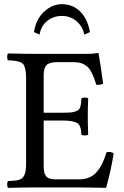

<svg xmlns="http://www.w3.org/2000/svg" viewBox="-20 -905 598 927"><path d="M190.9 -360.8H282.2Q304.2 -360.8 318.4 -361.8Q332.5 -362.8 342.8 -366.5Q353 -370.1 358.4 -374Q363.8 -377.9 366.9 -387.2Q370.1 -396.5 371.1 -404.8Q372.1 -413.1 373 -429.2Q377.9 -434.1 390.1 -434.1Q400.9 -434.1 405.8 -429.2Q403.8 -381.3 403.8 -342.8Q403.8 -306.6 405.8 -254.9Q401.9 -251 390.1 -251Q377 -251 373 -254.9Q372.1 -271.5 370.6 -279.5Q369.1 -287.6 364.3 -297.9Q359.4 -308.1 350.1 -312.5Q340.8 -316.9 324 -320.1Q307.1 -323.2 282.2 -323.2H190.9V-102.1Q190.9 -66.9 203.4 -53Q215.8 -39.1 247.1 -39.1H362.8Q415.5 -39.1 446.3 -74Q477.1 -108.9 494.1 -169.9Q513.7 -174.3 528.8 -165Q516.1 -82 492.2 2Q490.2 2 467.8 1.5Q445.3 1 415 0.5Q384.8 0 363.8 0H148.9Q93.3 0 19 2Q14.6 -2.4 14.6 -14.4Q14.6 -26.4 19 -30.8Q39.1 -31.7 50 -32.7Q61 -33.7 72.3 -37.1Q83.5 -40.5 88.9 -46.1Q94.2 -51.8 98.6 -61.8Q103 -71.8 104.5 -85.4Q106 -99.1 106 -120.1V-526.9Q106 -550.8 103.3 -565.4Q100.6 -580.1 95.7 -589.8Q90.8 -599.6 79.3 -604.2Q67.9 -608.9 55.2 -610.8Q42.5 -612.8 19 -613.8Q14.6 -618.2 14.6 -630.4Q14.6 -642.6 19 -647Q99.1 -645 148.9 -645H402.8Q429.2 -645 452.1 -648.9Q456.1 -648.9 456.1 -646Q457.5 -639.2 466.1 -584.2Q474.6 -529.3 478 -501Q462.4 -493.2 444.8 -496.1Q438.5 -516.6 434.1 -528.3Q429.7 -540 422.6 -554.4Q415.5 -568.8 408.2 -576.7Q400.9 -584.5 389.9 -591.8Q378.9 -599.1 364.7 -602.1Q350.6 -605 332 -605H256.8Q217.8 -605 204.3 -590.3Q190.9 -575.7 190.9 -541ZM387.2 -737.8Q378.9 -777.8 349.1 -803Q319.3 -828.1 278.8 -828.1Q238.8 -828.1 208.5 -804.2Q178.2 -780.3 170.9 -737.8L144 -750Q152.8 -811.5 192.4 -848.1Q231.9 -884.8 278.8 -884.8Q331.5 -884.8 367.4 -849.1Q403.3 -813.5 414.1 -750Z"/></svg>

Font: Common Serif
Style: Regular
Weight: 400
Designer: Philipp H. Poll, Khaled Hosny
Foundry: Stefan Peev, Context Ltd.
Version: Version 1.026